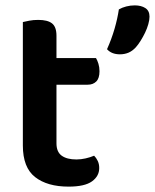

<svg xmlns="http://www.w3.org/2000/svg" viewBox="-20 -680 576 714"><path d="M190 -147Q190 -115 209.5 -101Q229 -87 264 -87Q281 -87 298.5 -91Q316 -95 330 -101Q338 -93 343.5 -81.5Q349 -70 349 -55Q349 -25 322 -5.5Q295 14 235 14Q156 14 110.5 -21.5Q65 -57 65 -139V-598Q73 -600 88.5 -603Q104 -606 122 -606Q157 -606 173.5 -593Q190 -580 190 -547V-464H337Q342 -456 346 -443Q350 -430 350 -415Q350 -389 338 -377Q326 -365 306 -365H190ZM485 -504Q472 -490 457.5 -484Q443 -478 426 -478Q395 -478 378 -497Q395 -535 406 -573Q417 -611 422 -645Q434 -652 449.5 -656Q465 -660 481 -660Q505 -660 520.5 -650Q536 -640 536 -618Q536 -606 531.5 -590Q527 -574 519.5 -558.5Q512 -543 503 -528.5Q494 -514 485 -504Z"/></svg>

Font: Baloo Paaji 2 SemiBold
Style: Regular
Weight: 600
Designer: Shuchita Grover, Noopur Datye and Ek Type
Foundry: Ek Type
Version: Version 1.640;hotconv 1.0.111;makeotfexe 2.5.65597; ttfautoh